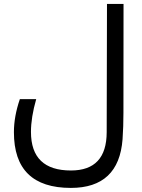

<svg xmlns="http://www.w3.org/2000/svg" viewBox="-20 -712 714 963"><path d="M335.4 230.5C495.9 230.5 582.4 149.1 594.7 -13.7C597.7 -56.3 599.1 -100.4 599.1 -146L599.6 -692.4H516.6L515.1 -48.8C514.8 79.1 455.1 143.1 335.9 143.1C202.1 143.1 135.3 78.6 135.3 -50.3C135.3 -98.8 144 -153.6 161.6 -214.8H79.6C59.7 -156.9 49.8 -101.7 49.8 -49.3C49.5 137.2 144.7 230.5 335.4 230.5Z"/></svg>

Font: Dirooz FD
Style: FD
Weight: 400
Foundry: DejaVu fonts team - Redesigned by Saber Rastikerdar
Version: Version 0.2.1